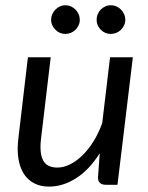

<svg xmlns="http://www.w3.org/2000/svg" viewBox="-20 -692 554 719"><path d="M43.5 0ZM169.9 -477.5 133.8 -173.8Q127 -118.2 141.6 -91.3Q156.2 -64.5 194.8 -64.5Q217.8 -64.5 241.7 -76.2Q265.6 -87.9 288.1 -109.6Q310.5 -131.3 329.8 -162.1Q349.1 -192.9 362.8 -231L392.1 -477.5H477.5L419.9 0H377.4Q344.7 0 347.2 -30.8L353.5 -118.2Q314.5 -56.2 265.1 -24.7Q215.8 6.8 163.6 6.8Q132.3 6.8 108.4 -5.4Q84.5 -17.6 69.6 -40.5Q54.7 -63.5 49.1 -97.2Q43.5 -130.9 48.8 -173.8L84.5 -477.5ZM278.8 -617.7Q278.8 -606.9 274.4 -597.4Q270 -587.9 262.7 -580.6Q255.4 -573.2 245.4 -569.1Q235.4 -564.9 224.6 -564.9Q213.9 -564.9 204.3 -569.1Q194.8 -573.2 187.5 -580.6Q180.2 -587.9 175.8 -597.4Q171.4 -606.9 171.4 -617.7Q171.4 -628.9 175.8 -638.9Q180.2 -648.9 187.5 -656.2Q194.8 -663.6 204.3 -668Q213.9 -672.4 224.6 -672.4Q235.4 -672.4 245.4 -668Q255.4 -663.6 262.7 -656.2Q270 -648.9 274.4 -638.9Q278.8 -628.9 278.8 -617.7ZM449.2 -617.7Q449.2 -606.9 444.8 -597.4Q440.4 -587.9 433.1 -580.6Q425.8 -573.2 415.8 -569.1Q405.8 -564.9 395 -564.9Q383.8 -564.9 374.3 -569.1Q364.7 -573.2 357.4 -580.6Q350.1 -587.9 345.9 -597.4Q341.8 -606.9 341.8 -617.7Q341.8 -628.9 345.9 -638.9Q350.1 -648.9 357.4 -656.2Q364.7 -663.6 374.3 -668Q383.8 -672.4 395 -672.4Q405.8 -672.4 415.8 -668Q425.8 -663.6 433.1 -656.2Q440.4 -648.9 444.8 -638.9Q449.2 -628.9 449.2 -617.7Z"/></svg>

Font: Carlito
Style: Italic
Weight: 400
Italic angle: -7°
Designer: Lukasz Dziedzic
Foundry: tyPoland Lukasz Dziedzic
Version: Version 1.104